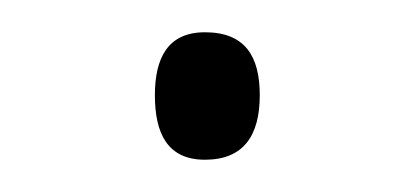

<svg xmlns="http://www.w3.org/2000/svg" viewBox="-20 -387 255 119"><path d="M76 -328C76 -304 84 -288 107 -288C131 -288 141 -303 141 -328C141 -352 132 -367 107 -367C84 -367 76 -351 76 -328Z"/></svg>

Font: Noto Sans Malayalam SemiCondensed ExtraLight
Style: Regular
Weight: 200
Width: 4
Designer: Jelle Bosma - Monotype Design Team
Foundry: Monotype Imaging Inc.
Version: Version 2.104